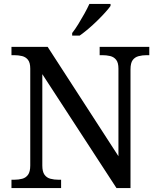

<svg xmlns="http://www.w3.org/2000/svg" viewBox="-20 -951 803 971"><path d="M38 0V-42H51Q74 -42 92.5 -47Q111 -52 122 -67.5Q133 -83 133 -114V-604Q133 -634 121.5 -648.5Q110 -663 91.5 -667.5Q73 -672 51 -672H38V-714H221L579 -161V-604Q579 -634 567.5 -648.5Q556 -663 537.5 -667.5Q519 -672 497 -672H484V-714H735V-672H722Q700 -672 681 -667Q662 -662 651 -647Q640 -632 640 -600V0H569L194 -576V-114Q194 -83 205 -67.5Q216 -52 235 -47Q254 -42 276 -42H289V0ZM345 -784Q360 -803 376 -829Q392 -855 407 -882Q422 -909 432 -931H539V-921Q530 -908 512 -888Q494 -868 471.5 -846Q449 -824 426 -804.5Q403 -785 383 -771H345Z"/></svg>

Font: Noto Serif Gujarati
Style: Regular
Weight: 400
Designer: Universal Thirst, Indian Type Foundry and the Monotype Design Team
Foundry: Monotype Imaging Inc.
Version: Version 2.102